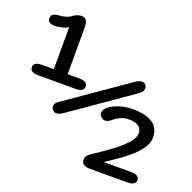

<svg xmlns="http://www.w3.org/2000/svg" viewBox="-114 -735 847 848"><g transform="rotate(20 309.0 -311.0)"><path d="M39 -310Q0 -310 0 -334.5Q0 -359 39 -359H94.5V-556Q82 -548.5 64.2 -544.2Q46.5 -540 28.5 -540Q18.5 -540 8.8 -545Q-1 -550 -1 -564Q-1 -578.5 9 -583.8Q19 -589 29.5 -589.5Q49.5 -590 66.8 -595.5Q84 -601 94 -610Q100.5 -614.5 110.2 -618.2Q120 -622 129 -622Q147.5 -622 153.5 -610Q159.5 -598 159.5 -577.5V-359H214Q253 -359 253 -334.5Q253 -310 214 -310ZM170.5 -179.5Q162 -179.5 154.5 -186Q147 -192.5 147 -203Q147 -213.5 152 -219.5Q157 -225.5 165 -231L446.5 -426.5Q458.5 -435 465.8 -437.8Q473 -440.5 480 -440.5Q488.5 -440.5 495.8 -434.5Q503 -428.5 503 -417.5Q503 -401.5 484 -388L203.5 -193Q191.5 -185 184.5 -182.2Q177.5 -179.5 170.5 -179.5ZM609.5 -223.5Q609.5 -197 589.8 -170.2Q570 -143.5 541.2 -119.8Q512.5 -96 485 -77.8Q457.5 -59.5 442 -49H570Q609 -49 609 -24.5Q609 0 570 0H395Q376 0 365.2 -7.2Q354.5 -14.5 354.5 -27Q354.5 -39.5 361.2 -48.2Q368 -57 381.5 -65Q418 -89 455.2 -116Q492.5 -143 518 -170.2Q543.5 -197.5 543.5 -222Q543.5 -242 528.5 -253Q513.5 -264 484 -264Q462 -264 444.8 -256.5Q427.5 -249 416.5 -239Q408 -232 400.5 -227.5Q393 -223 384.5 -223Q374.5 -223 365.5 -230.8Q356.5 -238.5 356.5 -248.5Q356.5 -256 361.2 -264.8Q366 -273.5 375 -280Q391.5 -293.5 420.5 -303Q449.5 -312.5 485.5 -312.5Q544.5 -312.5 577 -290.8Q609.5 -269 609.5 -223.5Z"/></g></svg>

Font: Sono Monospace Medium
Style: Regular
Weight: 500
Designer: Tyler Finck
Foundry: Tyler Finck
Version: Version 2.112